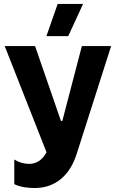

<svg xmlns="http://www.w3.org/2000/svg" viewBox="-20 -755 587 979"><path d="M155 203.8Q196.8 203.8 230.6 191.7Q264.4 179.6 291.5 156.9Q318.6 134.2 338.6 101.8Q358.6 69.4 371.6 27.8L546.6 -520H397.4L297.8 -138.2H290.8L158.8 -520H4L217.2 21.4Q201.4 51.2 178.6 65.9Q155.8 80.6 128.8 80.6Q108.2 80.6 88.6 74.7Q69 68.8 52.8 58.4V184Q75.6 195 103 199.4Q130.4 203.8 155 203.8ZM327.8 -570.6 403.6 -734.8H274L216.6 -570.6Z"/></svg>

Font: Fixel Variable
Style: Regular
Weight: 100
Width: 3
Designer: AlfaBravo + MacPaw
Foundry: Kyrylo Tkachov, Marchela Mozhyna, Serhii Makarenko, Maria Weinstein, Zakhar Kryvoshyya
Version: Version 1.211